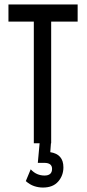

<svg xmlns="http://www.w3.org/2000/svg" viewBox="-20 -644 390 863"><path d="M132 0V-547H18V-624H329V-547H210V0ZM173 199Q153 199 133.5 192.5Q114 186 96 170L118 117Q132 132 147.5 138.5Q163 145 180 145Q214 145 214 115Q214 88 179 88H150L158 0H209L206 40Q265 49 265 108Q265 145 241.5 172Q218 199 173 199Z"/></svg>

Font: Inconsolata ExtraCondensed SemiBold
Style: Regular
Weight: 600
Width: 2
Monospace: yes
Designer: Raph Levien, Cyreal, Brenton Simpson
Foundry: Raph Levien, Cyreal, Google
Version: Version 3.001; ttfautohint (v1.8.2.53-6de2)